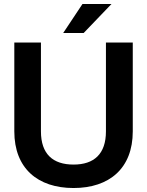

<svg xmlns="http://www.w3.org/2000/svg" viewBox="-20 -934 739 966"><path d="M350 12C530 12 648 -87 648 -273V-720H513V-273C513 -159 453 -106 350 -106C246 -106 186 -159 186 -273V-720H52V-273C52 -87 170 12 350 12ZM298 -768H401L541 -914H395Z"/></svg>

Font: Aspekta 600
Style: Regular
Weight: 600
Designer: Ivo Dolenc
Version: Version 2.100